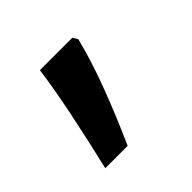

<svg xmlns="http://www.w3.org/2000/svg" viewBox="-78 -248 407 407"><g transform="rotate(-45 125.0 -44.5)"><path d="M177 -167 184 -156Q171 -103 147 -40Q123 23 98 78H31Q45 19 59 -48Q73 -115 80 -167Z"/></g></svg>

Font: Noto Sans Tamil UI
Style: Regular
Weight: 400
Designer: Jelle Bosma - Monotype Design Team
Foundry: Monotype Imaging Inc.
Version: Version 2.004; ttfautohint (v1.8.4.7-5d5b)